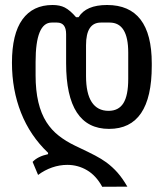

<svg xmlns="http://www.w3.org/2000/svg" viewBox="-20 -525 642 753"><path d="M397 111.8Q377.4 97.7 353.3 85Q329.1 72.3 287.6 52.7L274.4 46.4Q237.8 28.8 210 6.8Q182.1 -15.1 162.6 -45.4Q119.6 -112.3 119.6 -229V-282.2Q119.6 -436.5 182.6 -436.5H203.6Q239.3 -436.5 239.3 -391.1V-276.9Q239.3 -19.5 407.7 -19.5Q575.2 -19.5 575.2 -266.6V-276.4Q575.2 -505.4 399.9 -505.4Q317.4 -505.4 288.1 -457.5H278.3Q255.4 -484.4 233.9 -495.6Q214.8 -505.4 186 -505.4Q108.9 -505.4 67.9 -448.7Q26.9 -392.1 26.9 -278.8Q26.9 -172.9 62.5 -82.8Q98.1 7.3 168.5 74.2V79.6Q127.9 88.4 107.9 109.9L129.4 161.1Q154.8 142.1 184.3 131.8Q213.9 121.6 244.1 121.6Q285.6 121.6 321.3 142.6Q356.9 163.6 380.9 207.5L479.5 207Q460.9 174.8 441.2 152.3Q421.4 129.9 397 111.8ZM317.4 -227.1V-347.7Q317.4 -436.5 375.5 -436.5H410.2Q482.9 -436.5 482.9 -318.8V-215.3Q482.9 -150.9 464.1 -120.6Q445.3 -90.3 405.8 -90.3Q362.3 -90.3 339.8 -124.5Q317.4 -158.7 317.4 -227.1Z"/></svg>

Font: Hack Dev
Style: Regular
Weight: 400
Designer: Christopher Simpkins
Foundry: Christopher Simpkins
Version: Version 2.0315